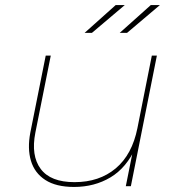

<svg xmlns="http://www.w3.org/2000/svg" viewBox="-20 -737 704 760"><path d="M273 3Q202 3 159.5 -24.5Q117 -52 102.5 -100.5Q88 -149 100 -212L161 -517H181L120 -212Q102 -121 141 -68.5Q180 -16 275 -16Q373 -16 438 -70.5Q503 -125 524 -230L581 -517H601L498 0H478L508 -150L518 -155Q481 -73 417.5 -35Q354 3 273 3ZM454 -607 577 -717H613L483 -607ZM315 -607 438 -717H474L344 -607Z"/></svg>

Font: Montserrat Thin Thin
Style: Italic
Weight: 250
Italic angle: -11.3°
Version: Version 9.000